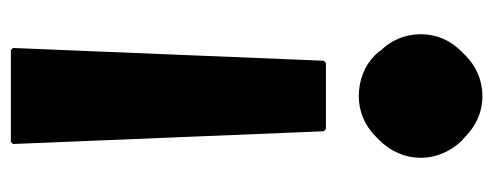

<svg xmlns="http://www.w3.org/2000/svg" viewBox="-304 -604 929 362"><g transform="rotate(-90 161.0 -422.5)"><path d="M99 -273H224L228 -277L252 -863L248 -867H75L71 -863L95 -277ZM161 -211C131 -211 105 -199 85 -179L78 -172C58 -152 45 -125 45 -94C45 -64 58 -37 77 -17L84 -11C104 9 130 22 161 22C192 22 218 10 238 -10L246 -18C266 -38 278 -64 278 -94C278 -125 266 -151 246 -171V-172L239 -180C219 -200 192 -211 161 -211ZM239 -185V-184Z"/></g></svg>

Font: Hussar Woodtype
Style: Bd
Weight: 900
Foundry: Cannot Into Space Fonts
Version: Version 1.07